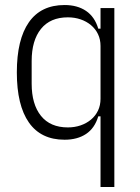

<svg xmlns="http://www.w3.org/2000/svg" viewBox="-20 -544 558 764"><path d="M380 -81H371Q357 -34 322.5 -11Q288 12 237 12Q143 12 95 -56.5Q47 -125 47 -256Q47 -387 95 -455.5Q143 -524 237 -524Q288 -524 322.5 -500.5Q357 -477 371 -430H380V-512H435V200H380ZM250 -37Q277 -37 300.5 -45Q324 -53 342 -68Q360 -83 370 -104Q380 -125 380 -151V-361Q380 -387 370 -408Q360 -429 342 -444Q324 -459 300.5 -467Q277 -475 250 -475Q180 -475 143 -429Q106 -383 106 -301V-211Q106 -129 143 -83Q180 -37 250 -37Z"/></svg>

Font: IBM Plex Sans Cond Light
Style: Regular
Weight: 300
Width: 3
Designer: Mike Abbink, Paul van der Laan, Pieter van Rosmalen
Foundry: Bold Monday
Version: Version 1.3